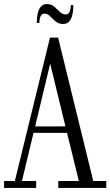

<svg xmlns="http://www.w3.org/2000/svg" viewBox="-21 -925 543 945"><path d="M-1 0V-34H52L225 -740H265L438 -34H502V0H266V-34H367L309 -271H144L87 -34H157V0ZM226 -612 152 -303H301ZM289 -807Q268 -807 253 -819.5Q238 -832 225.5 -845Q213 -858 198 -858Q185 -858 179 -845.5Q173 -833 173 -812H160Q160 -820 161 -835Q162 -850 166.5 -866Q171 -882 181.5 -893.5Q192 -905 211 -905Q232 -905 246.5 -892Q261 -879 274 -866.5Q287 -854 302 -854Q316 -854 321.5 -866.5Q327 -879 327 -900H340Q340 -893 339 -877.5Q338 -862 333.5 -846Q329 -830 318.5 -818.5Q308 -807 289 -807Z"/></svg>

Font: Xanh Mono
Style: Regular
Weight: 400
Monospace: yes
Designer: Lam Bao, Duy Dao
Foundry: Yellow Type Foundry
Version: Version 3.101; ttfautohint (v1.8.3)